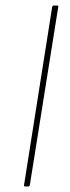

<svg xmlns="http://www.w3.org/2000/svg" viewBox="-20 -675 252 695"><path d="M71 0Q66 0 67 -5L169 -651Q171 -655 175 -655H186Q192 -655 191 -651L88 -5Q87 0 82 0Z"/></svg>

Font: Sofia Sans Semi Condensed Thin
Style: Italic
Weight: 250
Italic angle: -9°
Version: Version 4.100